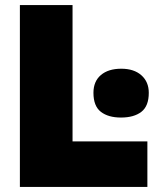

<svg xmlns="http://www.w3.org/2000/svg" viewBox="-20 -733 625 753"><path d="M58 0V-713H264.5V-178.5H558V0ZM454.5 -272Q404.5 -272 375.5 -294.5Q346.5 -317 346.5 -369Q346.5 -414 375.8 -438.8Q405 -463.5 455.5 -463.5Q505.5 -463.5 534.5 -437.8Q563.5 -412 563.5 -369Q563.5 -317 534.5 -294.5Q505.5 -272 454.5 -272Z"/></svg>

Font: Heraclito ExtraBold
Style: Regular
Weight: 800
Designer: Kostas Bartsokas (font) & Cristiano Sobral (main changes)
Foundry: Kostas Bartsokas (font) & Cristiano Sobral (main changes)
Version: Version 1.00;July 8, 2020;FontCreator 13.0.0.2655 64-bit